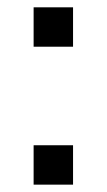

<svg xmlns="http://www.w3.org/2000/svg" viewBox="-20 -502 290 522"><path d="M71.4 -482.1H178.6V-375H71.4ZM71.4 -107.1H178.6V0H71.4Z"/></svg>

Font: Aire Exterior
Style: Regular
Weight: 400
Width: 4
Designer: Jayvee Enaguas (HarvettFox96)
Version: 20190503.02